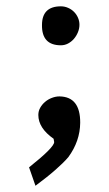

<svg xmlns="http://www.w3.org/2000/svg" viewBox="-20 -490 351 616"><path d="M114.7 -409.7Q114.7 -469.7 175.3 -469.7Q187.5 -469.7 198.5 -464.8Q209.5 -460 217.5 -451.9Q225.6 -443.8 230.2 -433.1Q234.9 -422.4 234.9 -410.6Q234.9 -398.4 230 -386.5Q225.1 -374.5 217 -365.2Q209 -356 198.2 -350.3Q187.5 -344.7 175.3 -344.7Q113.8 -344.7 114.7 -409.7ZM73.2 46.9Q153.8 -17.1 153.8 -34.2L152.3 -43Q152.3 -43.9 152.1 -43.9Q151.9 -43.9 151.9 -44.9Q103 -79.1 103 -121.1Q103 -133.8 109.1 -144.5Q115.2 -155.3 124.8 -163.3Q134.3 -171.4 146.5 -176Q158.7 -180.7 170.9 -180.7Q237.8 -179.7 237.3 -96.2Q236.8 -37.1 199.2 14.2Q185.1 30.8 159.2 53.7Q133.3 76.7 93.8 106Z"/></svg>

Font: XB Khoramshahr
Style: Bold
Weight: 700
Designer: Behnam
Foundry: Irmug
Version: Version 8.005 2009